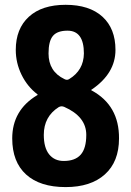

<svg xmlns="http://www.w3.org/2000/svg" viewBox="-20 -760 540 790"><path d="M242.2 -97.7Q289.1 -97.7 312 -123.5Q335 -149.4 335 -205.1Q335 -280.3 244.1 -320.3Q232.4 -325.2 221.7 -319.3Q160.2 -280.3 160.2 -205.1Q160.2 -152.3 182.1 -125Q204.1 -97.7 242.2 -97.7ZM257.8 -633.8Q215.8 -633.8 197.8 -612.3Q179.7 -590.8 179.7 -540Q179.7 -465.8 245.1 -434.6Q255.9 -428.7 264.6 -434.6Q324.2 -470.7 325.2 -540Q325.2 -633.8 257.8 -633.8ZM357.4 -387.7Q470.7 -326.2 469.7 -190.4Q469.7 -94.7 411.6 -42.5Q353.5 9.8 250 9.8Q144.5 9.8 87.4 -42Q30.3 -93.8 30.3 -190.4Q30.3 -306.6 132.8 -368.2Q134.8 -368.2 134.8 -370.1Q134.8 -372.1 133.8 -372.1Q92.8 -403.3 68.8 -452.1Q44.9 -501 44.9 -554.7Q44.9 -641.6 98.6 -690.9Q152.3 -740.2 250 -740.2Q347.7 -740.2 401.4 -691.4Q455.1 -642.6 455.1 -554.7Q455.1 -458 357.4 -391.6Q355.5 -391.6 355.5 -389.6Q355.5 -387.7 357.4 -387.7Z"/></svg>

Font: Rounded-X Mgen+ 1mn bold
Style: Bold
Weight: 700
Designer: [Source Han Sans]
Ryoko NISHIZUKA  (kana & ideographs); Paul D. Hunt (Latin, Greek & Cyrillic); Wenlong ZHANG  (bopomofo
Version: Version 1.059.20150602